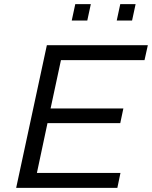

<svg xmlns="http://www.w3.org/2000/svg" viewBox="-20 -906 733 926"><path d="M58 0 206 -688H693L677 -616H274L224 -383H575L560 -312H209L158 -72H561L546 0ZM543 -807 560 -886H634L617 -807ZM326 -807 343 -886H418L401 -807Z"/></svg>

Font: Saira SemiExpanded
Style: Italic
Weight: 400
Width: 6
Italic angle: -12°
Designer: Hector Gatti with collaboration of the Omnibus-Type team
Foundry: Omnibus-Type
Version: Version 1.101